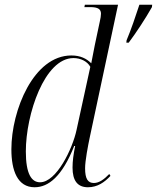

<svg xmlns="http://www.w3.org/2000/svg" viewBox="-20 -780 662 810"><path d="M514 -610 513 -600H523C553 -640 594 -702 621 -750L622 -760H568C552 -711 533 -655 514 -610ZM126 10C184 10 242 -35 293 -164H297C290 -129 286 -101 286 -73C286 -18 307 10 351 10C391 10 421 -11 446 -38L441 -46C419 -23 398 -8 376 -8C351 -8 339 -25 339 -70C339 -102 351 -164 359 -202L478 -760H338L336 -750H361C394 -750 406 -741 406 -722C406 -713 404 -702 401 -689L380 -590C376 -570 370 -539 365 -513C345 -533 319 -546 281 -546C122 -546 28 -315 28 -150C28 -60 54 10 126 10ZM149 -11C113 -11 89 -46 89 -141C89 -298 168 -535 290 -535C319 -535 348 -522 361 -498L303 -232C286 -152 218 -11 149 -11Z"/></svg>

Font: Noto Serif Display Condensed Light
Style: Italic
Weight: 300
Width: 3
Italic angle: -12°
Designer: Monotype Design Team
Foundry: Monotype Imaging Inc.
Version: Version 2.009